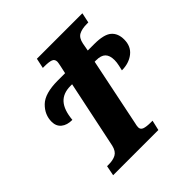

<svg xmlns="http://www.w3.org/2000/svg" viewBox="-189 -860 1006 1006"><g transform="rotate(-45 314.0 -357.0)"><path d="M95 -56H107Q140 -56 161 -67.5Q182 -79 190 -112L269 -489H257Q202 -489 173 -456.5Q144 -424 138 -356Q99 -356 76.5 -374.5Q54 -393 54 -426Q54 -478 94 -517Q134 -556 230 -556H284L294 -602Q298 -622 298 -627Q298 -646 282 -652Q266 -658 233 -658H221L233 -714H570L558 -658H547Q511 -658 489 -646.5Q467 -635 460 -600L452 -556H501Q571 -556 599.5 -532Q628 -508 628 -462Q628 -411 592.5 -383.5Q557 -356 505 -356Q507 -364 511.5 -384.5Q516 -405 516 -421Q516 -456 499.5 -472.5Q483 -489 447 -489H436L358 -110Q357 -107 355.5 -99Q354 -91 354 -85Q354 -68 370.5 -62Q387 -56 420 -56H432L419 0H84Z"/></g></svg>

Font: Noto Serif NarrowExtraBold
Style: Italic
Weight: 800
Width: 4
Italic angle: -12°
Designer: Monotype Design Team
Foundry: Monotype Imaging Inc.
Version: Version 1.001